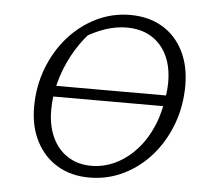

<svg xmlns="http://www.w3.org/2000/svg" viewBox="-49 -715 855 777"><g transform="rotate(5 378.0 -327.0)"><path d="M131 -306 140 -350H658L648 -306ZM341 8Q267 8 211.5 -25Q156 -58 125 -118Q94 -178 94 -257Q94 -341 122 -414.5Q150 -488 199 -543.5Q248 -599 312.5 -630.5Q377 -662 450 -662Q524 -662 579.5 -629.5Q635 -597 665.5 -537Q696 -477 696 -397Q696 -313 668.5 -239.5Q641 -166 592.5 -110.5Q544 -55 479.5 -23.5Q415 8 341 8ZM345 -40Q396 -40 443.5 -63Q491 -86 529 -128.5Q567 -171 591 -229Q602 -255 609.5 -285.5Q617 -316 621.5 -347Q626 -378 626 -403Q626 -499 576 -554.5Q526 -610 440 -610Q397 -610 352.5 -595Q308 -580 266 -553L292 -573Q251 -527 222.5 -473.5Q194 -420 179 -363Q164 -306 164 -252Q164 -188 186 -140.5Q208 -93 249 -66.5Q290 -40 345 -40Z"/></g></svg>

Font: Piazzolla 8pt ExtraLight
Style: Italic
Weight: 250
Italic angle: -11.3°
Designer: Juan Pablo del Peral
Foundry: Huerta Tipografica
Version: Version 2.001